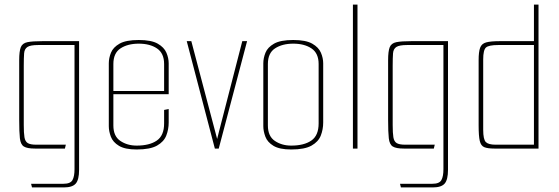

<svg xmlns="http://www.w3.org/2000/svg" viewBox="-20 -650 2446 840"><path d="M120 170 116 154H258Q288 154 297 138Q306 122 306 90V-453H147Q113 -453 100 -444.5Q87 -436 85.5 -416.5Q84 -397 84 -362V-103Q84 -68 87 -49.5Q90 -31 101.5 -24Q113 -17 138 -17H268L264 0H133Q99 0 84.5 -9Q70 -18 67 -45Q64 -72 64 -125V-387Q64 -426 71 -443.5Q78 -461 100 -465.5Q122 -470 167 -470H326V93Q326 136 311.5 153Q297 170 259 170Z M578 4Q527 4 500.5 -12Q474 -28 465 -52Q456 -76 456 -98V-373Q456 -396 465.5 -419.5Q475 -443 503 -459Q531 -475 587 -475Q642 -475 670 -459Q698 -443 708 -419.5Q718 -396 718 -373V-248H698V-370Q698 -417 667 -438Q636 -459 587 -459Q539 -459 507.5 -438.5Q476 -418 476 -370V-101Q476 -54 506.5 -33.5Q537 -13 578 -13Q634 -13 666 -35Q698 -57 698 -110V-169L718 -173V-114Q718 -84 707.5 -57Q697 -30 667 -13Q637 4 578 4ZM462 -238V-252H718V-238Z M920 0 797 -470H817L930 -42L938 -74L1040 -470H1061L937 0Z M1254 4Q1203 4 1176.5 -12Q1150 -28 1141 -52Q1132 -76 1132 -98V-373Q1132 -396 1141.5 -419.5Q1151 -443 1179 -459Q1207 -475 1263 -475Q1318 -475 1346 -459Q1374 -443 1384 -419.5Q1394 -396 1394 -373V-114Q1394 -84 1383.5 -57Q1373 -30 1343 -13Q1313 4 1254 4ZM1254 -13Q1310 -13 1342 -35Q1374 -57 1374 -110V-370Q1374 -417 1343 -438Q1312 -459 1263 -459Q1215 -459 1183.5 -438.5Q1152 -418 1152 -370V-101Q1152 -54 1182.5 -33.5Q1213 -13 1254 -13Z M1524 -630H1544V0H1524Z M1734 170 1730 154H1872Q1902 154 1911 138Q1920 122 1920 90V-453H1761Q1727 -453 1714 -444.5Q1701 -436 1699.5 -416.5Q1698 -397 1698 -362V-103Q1698 -68 1701 -49.5Q1704 -31 1715.5 -24Q1727 -17 1752 -17H1882L1878 0H1747Q1713 0 1698.5 -9Q1684 -18 1681 -45Q1678 -72 1678 -125V-387Q1678 -426 1685 -443.5Q1692 -461 1714 -465.5Q1736 -470 1781 -470H1940V93Q1940 136 1925.5 153Q1911 170 1873 170Z M2143 0Q2114 0 2099 -6Q2084 -12 2079 -33.5Q2074 -55 2074 -101V-387Q2074 -423 2080.5 -441Q2087 -459 2107 -464.5Q2127 -470 2169 -470H2316V-630H2336V0ZM2316 -17V-453H2160Q2118 -453 2106 -442Q2094 -431 2094 -390V-82Q2094 -40 2105.5 -28.5Q2117 -17 2148 -17Z"/></svg>

Font: Smooch Sans Thin Thin
Style: Regular
Weight: 250
Version: Version 1.010